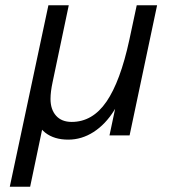

<svg xmlns="http://www.w3.org/2000/svg" viewBox="-20 -512 672 726"><path d="M17 194 163 -492H240L179 -202Q171 -165 171 -138Q171 -98 192 -74.5Q213 -51 251 -51Q330 -51 382.5 -127.5Q435 -204 469 -361L497 -492H574L470 0H394L426 -151L461 -221Q445 -148 412 -95Q379 -42 334 -13Q289 16 238 16Q185 16 151.5 -10Q118 -36 110 -85L155 -97L94 194Z"/></svg>

Font: Wix Madefor Text
Style: Italic
Weight: 400
Italic angle: -12°
Designer: Dalton Maag Ltd
Foundry: Dalton Maag Ltd
Version: Version 3.100